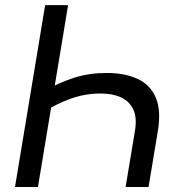

<svg xmlns="http://www.w3.org/2000/svg" viewBox="-20 -748 732 768"><path d="M406.2 -456.1Q481 -456.1 531.5 -431.9Q582 -407.7 603.5 -356.7Q625 -305.7 611.3 -223.6L574.2 0H482.4L519.5 -223.1Q528.8 -276.4 513.4 -309.6Q498 -342.8 464.1 -358.4Q430.2 -374 382.8 -374Q321.3 -374 263.4 -353.5Q205.6 -333 153.8 -299.3L168.9 -390.1Q219.7 -418.9 278.3 -437.5Q336.9 -456.1 406.2 -456.1ZM252.4 -727.5 131.8 0H40L160.6 -727.5Z"/></svg>

Font: Inter 18pt
Style: Italic
Weight: 400
Italic angle: -9.3988°
Designer: Rasmus Andersson
Foundry: rsms
Version: Version 4.001;git-66647c0bb